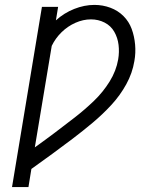

<svg xmlns="http://www.w3.org/2000/svg" viewBox="-20 -763 616 783"><path d="M29 0H96L108 -74Q150 -104 192.5 -135Q235 -166 276.5 -197.5Q318 -229 358.5 -263Q399 -297 434.5 -335.5Q470 -374 495 -419.5Q520 -465 528 -514Q534 -547 531 -581Q528 -615 517 -645Q506 -675 483.5 -697.5Q461 -720 430 -731.5Q399 -743 365 -743Q324 -743 282.5 -726.5Q241 -710 208 -680L217 -735H151ZM122 -162 191 -576Q206 -607 231 -631.5Q256 -656 287.5 -670Q319 -684 351 -684Q381 -684 406.5 -671Q432 -658 446 -633.5Q460 -609 463.5 -580Q467 -551 462 -521Q454 -474 427 -430.5Q400 -387 363 -351.5Q326 -316 285.5 -284.5Q245 -253 204.5 -222.5Q164 -192 122 -162Z"/></svg>

Font: Iosevka Sparkle Light Oblique
Style: Regular
Weight: 300
Italic angle: -9°
Designer: Belleve Invis
Foundry: Belleve Invis
Version: Version 4.5.0; ttfautohint (v1.8.3)